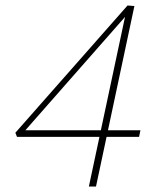

<svg xmlns="http://www.w3.org/2000/svg" viewBox="-20 -680 557 700"><path d="M470 -658 330 0H304L440 -638L454 -639L61 -192L55 -205H492L487 -181H42L36 -196L445 -660Z"/></svg>

Font: Ysabeau Office Thin
Style: Italic
Weight: 250
Italic angle: -12°
Designer: Christian Thalmann (Catharsis Fonts)
Version: Version 2.001;gftools[0.9.30]; featfreeze: tnum,lnum,ss02